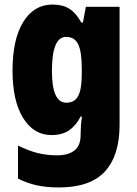

<svg xmlns="http://www.w3.org/2000/svg" viewBox="-20 -583 600 843"><path d="M211 -563Q255 -563 284.5 -544.5Q314 -526 337 -484H344L357 -553H505V-34Q505 99 441 169.5Q377 240 238 240Q184 240 141 230.5Q98 221 59 201V56Q105 79 145.5 89Q186 99 231 99Q279 99 306.5 78Q334 57 334 10V3Q334 -12 335.5 -33Q337 -54 340 -71H334Q313 -31 283 -10.5Q253 10 206 10Q128 10 81.5 -65Q35 -140 35 -273Q35 -410 82 -486.5Q129 -563 211 -563ZM270 -421Q208 -421 208 -271Q208 -132 271 -132Q308 -132 323.5 -162Q339 -192 339 -256V-283Q339 -355 323.5 -388Q308 -421 270 -421Z"/></svg>

Font: Noto Sans Lao UI Cond Blk
Style: Regular
Weight: 900
Width: 3
Designer: Monotype Design Team
Foundry: Monotype Imaging Inc.
Version: Version 2.000; ttfautohint (v1.8.4.7-5d5b)